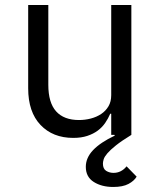

<svg xmlns="http://www.w3.org/2000/svg" viewBox="-20 -536 640 763"><path d="M502 0Q463 24 440.5 42Q418 60 406.5 73.5Q395 87 392 97Q389 107 389 114Q389 135 402 143Q415 151 431 151Q462 151 483 125L523 166Q513 183 490.5 195Q468 207 430 207Q384 207 352.5 187Q321 167 321 127Q321 91 350 60.5Q379 30 436 3L435 0H422V-84H418Q410 -65 398 -47.5Q386 -30 368.5 -17Q351 -4 327 4Q303 12 271 12Q190 12 141 -39.5Q92 -91 92 -185V-516H172V-199Q172 -128 203 -93.5Q234 -59 294 -59Q318 -59 341 -65Q364 -71 382 -83Q400 -95 411 -113.5Q422 -132 422 -158V-516H502Z"/></svg>

Font: PlemolJP35 Console
Style: Regular
Weight: 400
Version: v2.0.3; ttfautohint (v1.8.4.7-5d5b-dirty) -l 6 -r 45 -G 200 